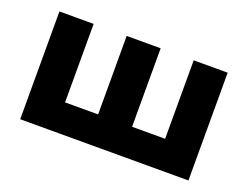

<svg xmlns="http://www.w3.org/2000/svg" viewBox="-79 -615 995 770"><g transform="rotate(20 418.5 -230.0)"><path d="M491 -125V-460H346V-125H205V-460H59V0H777V-460H632V-125Z"/></g></svg>

Font: Jost
Style: Bold
Weight: 700
Version: Version 3.710